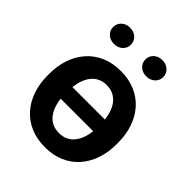

<svg xmlns="http://www.w3.org/2000/svg" viewBox="-206 -847 977 977"><g transform="rotate(45 282.5 -358.5)"><path d="M281.7 -538.1Q341.3 -538.1 387.5 -517.8Q433.6 -497.6 465.3 -461.4Q497.1 -425.3 513.7 -376.2Q530.3 -327.1 530.3 -269V-258.8Q530.3 -201.2 513.7 -152.1Q497.1 -103 465.3 -66.7Q433.6 -30.3 387.7 -10.3Q341.8 9.8 282.7 9.8Q223.6 9.8 177.5 -10.3Q131.3 -30.3 99.4 -66.7Q67.4 -103 50.8 -152.1Q34.2 -201.2 34.2 -258.8V-269Q34.2 -327.1 50.8 -376.2Q67.4 -425.3 99.4 -461.4Q131.3 -497.6 177.2 -517.8Q223.1 -538.1 281.7 -538.1ZM281.7 -436.5Q254.9 -436.5 234.4 -426.5Q213.9 -416.5 199.7 -398.7Q185.5 -380.9 177 -356.9Q168.5 -333 165.5 -305.7H398.9Q396 -333 387.7 -356.9Q379.4 -380.9 365 -398.7Q350.6 -416.5 329.8 -426.5Q309.1 -436.5 281.7 -436.5ZM282.7 -91.8Q309.6 -91.8 330.1 -101.6Q350.6 -111.3 364.7 -129.2Q378.9 -147 387.5 -170.4Q396 -193.8 398.9 -221.7H165.5Q168.5 -193.8 177 -170.4Q185.5 -147 199.7 -129.2Q213.9 -111.3 234.6 -101.6Q255.4 -91.8 282.7 -91.8ZM95.7 -668.5Q95.7 -693.4 113.8 -710.2Q131.8 -727.1 159.7 -727.1Q188 -727.1 205.8 -710.2Q223.6 -693.4 223.6 -668.5Q223.6 -644 205.8 -627.2Q188 -610.4 159.7 -610.4Q131.8 -610.4 113.8 -627.2Q95.7 -644 95.7 -668.5ZM328.6 -668Q328.6 -692.9 346.4 -709.7Q364.3 -726.6 392.6 -726.6Q420.4 -726.6 438.5 -709.7Q456.5 -692.9 456.5 -668Q456.5 -643.6 438.5 -626.7Q420.4 -609.9 392.6 -609.9Q364.3 -609.9 346.4 -626.7Q328.6 -643.6 328.6 -668Z"/></g></svg>

Font: Roboto SemiBold
Style: Regular
Weight: 600
Designer: Christian Robertson
Foundry: Google
Version: Version 3.009; 2024